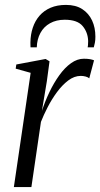

<svg xmlns="http://www.w3.org/2000/svg" viewBox="-20 -763 409 783"><path d="M36.5 0 105 -466 44 -483 46.5 -500 166 -522.5 182 -513 171 -431.5 151 -311Q163.5 -349.5 181.5 -387.2Q199.5 -425 221.8 -456Q244 -487 269.5 -505.2Q295 -523.5 322 -523.5Q338 -523.5 348 -521.5Q358 -519.5 363.5 -517L344 -443.5Q339.5 -448 329.5 -450.8Q319.5 -453.5 309.5 -453.5Q283 -453.5 258.2 -434.8Q233.5 -416 212 -386.8Q190.5 -357.5 174 -325.2Q157.5 -293 147 -266L108 0ZM104.5 -570Q104.5 -574.5 104.2 -578.5Q104 -582.5 104 -589.5Q104.5 -622.5 113.8 -650.2Q123 -678 141.2 -699Q159.5 -720 186.5 -731.5Q213.5 -743 249 -743Q289 -743 315.5 -725.8Q342 -708.5 355.5 -679.5Q369 -650.5 369 -613.5Q369 -599 367 -589Q365 -579 362.5 -570H337.5Q338 -573.5 338.8 -578.5Q339.5 -583.5 339.5 -595.5Q338.5 -631 317 -656.8Q295.5 -682.5 244 -682.5Q209.5 -682.5 184 -668.2Q158.5 -654 144.8 -628.5Q131 -603 130 -570Z"/></svg>

Font: Merriweather 120pt Light
Style: Italic
Weight: 300
Italic angle: -7.8°
Version: Version 2.101